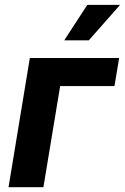

<svg xmlns="http://www.w3.org/2000/svg" viewBox="-20 -781 521 801"><path d="M477.1 -539.1 457.5 -421.9H231L161.1 0H15.6L104.5 -539.1ZM248 -612.8 344.2 -760.7H481L350.6 -612.8Z"/></svg>

Font: Inter 18pt
Style: Bold Italic
Weight: 700
Italic angle: -9.3988°
Designer: Rasmus Andersson
Foundry: rsms
Version: Version 4.001;git-66647c0bb